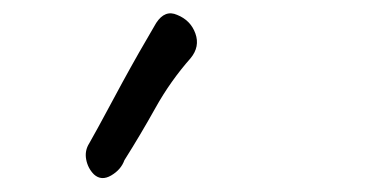

<svg xmlns="http://www.w3.org/2000/svg" viewBox="-20 -735 540 284"><path d="M119 -477Q110 -486 107.5 -499Q105 -512 112 -523Q125 -546 137 -568.5Q149 -591 161 -613Q173 -635 185.5 -657Q198 -679 211 -701Q224 -721 242 -713Q262 -705 269 -685.5Q276 -666 262 -649Q232 -615 210 -575.5Q188 -536 164 -498Q159 -484 144.5 -475.5Q130 -467 119 -477Z"/></svg>

Font: Mynerve
Style: Regular
Weight: 400
Designer: Carolina Short
Foundry: Carolina Short
Version: Version 1.000; ttfautohint (v1.8.4.7-5d5b)